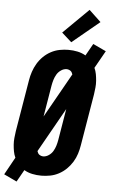

<svg xmlns="http://www.w3.org/2000/svg" viewBox="-77 -1031 664 1129"><g transform="rotate(5 255.0 -466.5)"><path d="M65 55 -11 19 46 -84Q38 -101 34.5 -120Q31 -139 29.5 -159Q28 -179 30 -199Q32 -219 35 -240L86 -545Q90 -570 98.5 -595.5Q107 -621 121 -644.5Q135 -668 155 -687.5Q175 -707 199.5 -720Q224 -733 250.5 -738Q277 -743 302 -743Q330 -743 356 -737.5Q382 -732 404 -719L444 -790L521 -754L463 -651Q471 -634 474.5 -615Q478 -596 479.5 -576Q481 -556 479 -536Q477 -516 474 -495L423 -190Q419 -165 411 -139.5Q403 -114 388.5 -90.5Q374 -67 354 -47.5Q334 -28 309.5 -15Q285 -2 258.5 3Q232 8 207 8Q179 8 153 2.5Q127 -3 105 -16ZM190 -340 337 -601Q335 -607 332 -612.5Q329 -618 324 -621.5Q319 -625 313 -627Q307 -629 301 -629Q284 -629 268 -618Q252 -607 243 -591.5Q234 -576 229 -559.5Q224 -543 221 -526ZM208 -106Q225 -106 241 -117Q257 -128 266 -143.5Q275 -159 280 -175.5Q285 -192 288 -209L319 -395L172 -134Q174 -128 177 -122.5Q180 -117 185 -113.5Q190 -110 196 -108Q202 -106 208 -106ZM314 -789 256 -841 405 -988 475 -922Z"/></g></svg>

Font: Iosevka Curly Slab Heavy
Style: Italic
Weight: 900
Italic angle: -9°
Monospace: yes
Designer: Belleve Invis
Foundry: Belleve Invis
Version: Version 22.1.2; ttfautohint (v1.8.4)